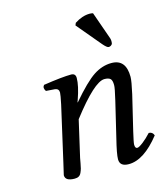

<svg xmlns="http://www.w3.org/2000/svg" viewBox="-104 -753 728 843"><g transform="rotate(-15 260.0 -331.5)"><path d="M433.1 -124Q421.9 -76.2 421.9 -66.9Q421.9 -49.8 432.1 -49.8Q439.9 -49.8 459 -64.5Q478 -79.1 497.1 -100.1Q514.2 -100.1 520 -83Q446.8 9.8 377.9 9.8Q336.9 9.8 336.9 -22.9Q336.9 -46.9 354 -115.2L392.1 -274.9Q405.3 -330.1 404.8 -342.8Q404.8 -364.7 396.5 -371.8Q388.2 -378.9 370.1 -378.9Q324.2 -378.9 215.8 -237.8L177.7 -71.8Q176.3 -64.5 173.6 -49.3Q170.9 -34.2 168.7 -26.1Q166.5 -18.1 162.1 -8.3Q157.7 1.5 150.4 5.6Q143.1 9.8 131.8 9.8Q88.9 9.8 88.9 -17.1Q88.9 -19 101.6 -71.8L158.2 -320.8Q167 -362.8 167 -372.1Q167 -390.1 148.9 -392.1L108.9 -395Q97.7 -411.1 107.9 -422.9Q194.8 -436 233.9 -436Q254.4 -436 254.4 -415Q254.4 -379.9 233.4 -320.3L230 -311L231 -310.1Q296.9 -387.2 336.4 -413.1Q376 -439 418 -439Q483.9 -439 483.9 -358.9Q483.9 -339.8 471.2 -283.2ZM397 -670.9 441.4 -544.9Q444.8 -533.2 442.4 -521Q441.4 -517.1 436.3 -513.4Q431.2 -509.8 425.3 -509.8Q417.5 -509.8 400.4 -529.8L308.6 -639.2L313 -649.9Q348.1 -672.9 382.3 -672.9Q389.2 -672.9 397 -670.9Z"/></g></svg>

Font: Linux Libertine
Style: Italic
Weight: 400
Italic angle: -12°
Designer: Philipp H. Poll
Foundry: Philipp H. Poll
Version: Version 5.1.6 ; ttfautohint (v0.9)